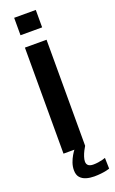

<svg xmlns="http://www.w3.org/2000/svg" viewBox="-177 -800 604 1009"><g transform="rotate(-20 125.0 -296.0)"><path d="M51.5 -759.5V-662H172.5V-759.5ZM51 0H172V-593H51ZM162.5 168Q182 168 200 166Q218 164 231.5 161Q245 158 249.5 156L248 95.5Q243 97.5 231.8 100.5Q220.5 103.5 206.8 105.5Q193 107.5 180 107.5Q160.5 107.5 151.5 99.8Q142.5 92 142.5 78Q142.5 66.5 147.5 51.2Q152.5 36 159.8 21.8Q167 7.5 172 0H112Q105.5 8 96 24Q86.5 40 79.5 60Q72.5 80 72.5 101Q72.5 127 85.2 141.5Q98 156 118.5 162Q139 168 162.5 168Z"/></g></svg>

Font: Anybody Thin Medium
Style: Regular
Weight: 500
Version: Version 1.113;gftools[0.9.25]